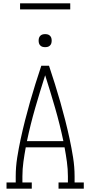

<svg xmlns="http://www.w3.org/2000/svg" viewBox="-20 -1128 540 1148"><path d="M19 0V-37H74V-74Q74 -130 83 -186.5Q92 -243 104 -298.5Q116 -354 130 -409Q144 -464 159.5 -518.5Q175 -573 192 -627Q209 -681 227 -735H273Q291 -681 308 -627Q325 -573 340.5 -518.5Q356 -464 370 -409Q384 -354 396 -298.5Q408 -243 417 -186.5Q426 -130 426 -74V-37H481V0H330V-37H386V-74Q386 -117 380 -160.5Q374 -204 366 -247H134Q126 -204 120 -160.5Q114 -117 114 -74V-37H170V0ZM359 -284Q338 -384 309.5 -482.5Q281 -581 250 -678Q219 -581 190.5 -482.5Q162 -384 141 -284ZM250 -846Q242 -846 234.5 -848Q227 -850 221 -856Q215 -862 213 -869.5Q211 -877 211 -885Q211 -893 213 -900.5Q215 -908 221 -914Q227 -920 234.5 -922Q242 -924 250 -924Q258 -924 265.5 -922Q273 -920 279 -914Q285 -908 287 -900.5Q289 -893 289 -885Q289 -877 287 -869.5Q285 -862 279 -856Q273 -850 265.5 -848Q258 -846 250 -846ZM100 -1072V-1108H400V-1072Z"/></svg>

Font: Iosevka Curly Slab Extralight
Style: Regular
Weight: 200
Monospace: yes
Designer: Belleve Invis
Foundry: Belleve Invis
Version: Version 22.1.2; ttfautohint (v1.8.4)